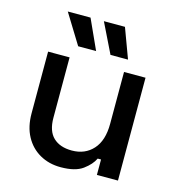

<svg xmlns="http://www.w3.org/2000/svg" viewBox="-105 -788 825 889"><g transform="rotate(15 307.0 -343.5)"><path d="M265 9Q209 9 165 -16Q121 -41 96 -87Q71 -133 71 -197V-493H174V-204Q174 -140 206 -109.5Q238 -79 295 -79Q358 -79 396.5 -121.5Q435 -164 435 -244V-493H538V0H437V-74H421Q407 -44 371 -17.5Q335 9 265 9ZM199 -553 111 -696H220L285 -553ZM354 -553 284 -696H385L438 -553Z"/></g></svg>

Font: Space Grotesk Light Medium
Style: Regular
Weight: 500
Version: Version 2.000